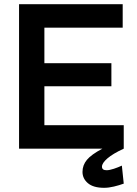

<svg xmlns="http://www.w3.org/2000/svg" viewBox="-20 -710 653 917"><path d="M71 0V-690H192V0ZM127 0V-112H571V0ZM127 -298V-408H512V-298ZM127 -578V-690H566V-578ZM477 187Q426 187 400 165Q374 143 374 111Q374 79 395 53.5Q416 28 469 0H571Q519 24 493 46.5Q467 69 467 86Q467 103 489 103Q503 103 524 96Q545 89 562 81L571 167Q549 175 524 181Q499 187 477 187Z"/></svg>

Font: Radio Canada Big Medium
Style: Regular
Weight: 500
Designer: Étienne Aubert Bonn
Foundry: Coppers and Brasses
Version: Version 1.001